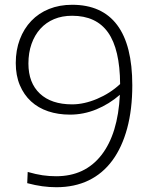

<svg xmlns="http://www.w3.org/2000/svg" viewBox="-20 -772 633 804"><path d="M282 -752Q407 -752 470.5 -667.5Q534 -583 534 -415Q534 -314 512.5 -234.5Q491 -155 450.5 -100Q410 -45 351 -16.5Q292 12 216 12Q187 12 157.5 8Q128 4 94 -5L96 -52Q131 -42 158.5 -38Q186 -34 215 -34Q336 -34 405 -123Q474 -212 482 -375Q437 -336 383.5 -314Q330 -292 273 -292Q223 -292 181.5 -306Q140 -320 110 -347.5Q80 -375 63 -415.5Q46 -456 46 -508Q46 -562 63 -607Q80 -652 111 -684.5Q142 -717 185.5 -734.5Q229 -752 282 -752ZM282 -335Q332 -335 386.5 -358Q441 -381 483 -420Q482 -566 432.5 -636Q383 -706 282 -706Q240 -706 206.5 -692Q173 -678 149 -651.5Q125 -625 112 -588Q99 -551 99 -506Q99 -425 147 -380Q195 -335 282 -335Z"/></svg>

Font: Encode Sans Normal
Style: ExtraLight
Weight: 200
Designer: Pablo Impallari, Andres Torresi
Foundry: Pablo Impallari, Andres Torresi
Version: Version 1.000; ttfautohint (v1.00) -l 8 -r 50 -G 200 -x 14 -